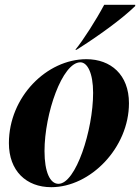

<svg xmlns="http://www.w3.org/2000/svg" viewBox="-20 -766 582 798"><path d="M516 -337C516 -456 440 -520 339 -520C175 -520 17 -364 17 -171C17 -56 89 12 193 12C356 12 516 -152 516 -337ZM165 -138C165 -294 239 -507 314 -507C343 -507 367 -463 367 -380C367 -225 295 -2 223 -2C188 -2 165 -51 165 -138ZM293 -559H298C387 -615 487 -687 542 -741V-746H413C380 -684 326 -599 293 -559Z"/></svg>

Font: Nyght Serif Bold Italic
Style: Regular
Weight: 700
Italic angle: -16°
Designer: Maksym Kobuzan
Version: Version 0.410;Glyphs 3.1.2 (3151)